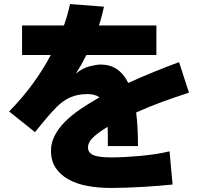

<svg xmlns="http://www.w3.org/2000/svg" viewBox="-20 -839 980 949"><path d="M914 -381Q846 -359 781.5 -335.5Q717 -312 653 -283Q662 -211 662 -117H513Q513 -144 513 -168Q513 -192 512 -212Q471 -188 443 -162.5Q415 -137 415 -110Q415 -84 441 -72.5Q467 -61 530 -61Q563 -61 600 -63Q637 -65 674.5 -68.5Q712 -72 748.5 -77.5Q785 -83 818 -91L833 73Q806 76 769 79Q732 82 690.5 84.5Q649 87 606.5 88.5Q564 90 527 90Q466 90 412 80Q358 70 318 47.5Q278 25 255 -9.5Q232 -44 232 -94Q232 -134 251 -170Q270 -206 302 -238Q334 -270 376 -298.5Q418 -327 465 -354L472 -358Q450 -374 411 -374Q365 -374 328 -358Q291 -342 258 -308Q235 -285 207.5 -252.5Q180 -220 153 -186L25 -288Q90 -354 141.5 -424.5Q193 -495 231 -567H89V-713H296Q315 -766 326 -819L494 -806Q489 -784 483 -760.5Q477 -737 469 -713H753V-567H407Q395 -543 382 -520Q369 -497 355 -475Q387 -502 422 -511Q457 -520 478 -520Q569 -520 614 -429Q675 -457 739 -483Q803 -509 865 -532Z"/></svg>

Font: OA Gothic ExtraBold
Style: Regular
Weight: 800
Designer: Choi Chi-young, Lee Jaesang, Lee Juhyun, Han Dohee
Foundry: DDUNGSANG CORP.
Version: Version 1.000;Build 20210203